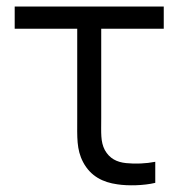

<svg xmlns="http://www.w3.org/2000/svg" viewBox="-20 -560 558 588"><path d="M339.5 4.5C372 9.5 420 8.5 455.5 0V-64.5C427.5 -59 394.5 -57.5 366 -60.5C337.5 -63.5 315.5 -74.5 301 -100.5C287.5 -126.5 290 -152.5 290 -198.5V-472H481.5V-540H25V-472H216.5V-195.5C216.5 -140 214 -102.5 234.5 -63.5C257.5 -20 295.5 -1.5 339.5 4.5Z"/></svg>

Font: Hauora
Style: Regular
Weight: 400
Designer: Mikhail Sharanda
Foundry: WCYS & Co.
Version: Version 1.010